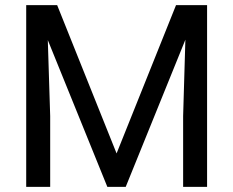

<svg xmlns="http://www.w3.org/2000/svg" viewBox="-20 -731 913 751"><path d="M203.6 -710.9 436 -130.9 668.5 -710.9H790V0H696.3V-276.9L705.1 -575.7L471.7 0H399.9L167 -574.2L176.3 -276.9V0H82.5V-710.9Z"/></svg>

Font: Nahid FD
Style: FD
Weight: 400
Foundry: DejaVu fonts team - Redesigned by Saber Rastikerdar
Version: Version 0.3.0